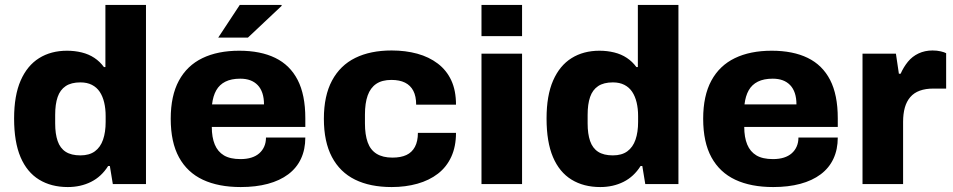

<svg xmlns="http://www.w3.org/2000/svg" viewBox="-20 -744 3851 776"><path d="M254 12Q187 12 138 -18Q89 -48 63 -109Q37 -170 37 -265Q37 -358 63.5 -418.5Q90 -479 138 -509Q186 -539 251 -539Q282 -539 310.5 -532Q339 -525 361.5 -510Q384 -495 400 -473H406V-724H570V0H436L424 -73H417Q390 -30 348 -9Q306 12 254 12ZM305 -116Q341 -116 363.5 -132.5Q386 -149 396.5 -179.5Q407 -210 407 -251V-275Q407 -305 401 -330Q395 -355 383 -373Q371 -391 351.5 -401Q332 -411 305 -411Q268 -411 245.5 -396Q223 -381 213 -352Q203 -323 203 -280V-245Q203 -203 213 -174Q223 -145 245.5 -130.5Q268 -116 305 -116Z M953 12Q863 12 800 -17.5Q737 -47 703.5 -108Q670 -169 670 -264Q670 -357 703 -418Q736 -479 798 -509Q860 -539 947 -539Q1033 -539 1092.5 -510Q1152 -481 1183 -421Q1214 -361 1214 -266V-231H836Q836 -189 848 -160Q860 -131 885 -116Q910 -101 952 -101Q977 -101 996 -107Q1015 -113 1028 -124.5Q1041 -136 1048 -152Q1055 -168 1055 -188H1214Q1214 -140 1196.5 -102.5Q1179 -65 1145 -39.5Q1111 -14 1062.5 -1Q1014 12 953 12ZM837 -322H1047Q1047 -348 1040.5 -367.5Q1034 -387 1021.5 -400Q1009 -413 991.5 -419.5Q974 -426 951 -426Q915 -426 891 -414Q867 -402 854 -379Q841 -356 837 -322ZM862 -592 949 -724H1117L1119 -721L982 -592Z M1563 12Q1476 12 1415 -18Q1354 -48 1321.5 -109.5Q1289 -171 1289 -264Q1289 -357 1322 -418.5Q1355 -480 1416 -510Q1477 -540 1563 -540Q1619 -540 1666.5 -527Q1714 -514 1749.5 -487Q1785 -460 1804 -419Q1823 -378 1823 -321H1662Q1662 -355 1650.5 -377Q1639 -399 1617 -410Q1595 -421 1562 -421Q1524 -421 1500.5 -405Q1477 -389 1466 -358Q1455 -327 1455 -281V-245Q1455 -200 1466 -169Q1477 -138 1502 -122.5Q1527 -107 1566 -107Q1600 -107 1622.5 -117.5Q1645 -128 1657 -150.5Q1669 -173 1669 -207H1823Q1823 -152 1804 -110.5Q1785 -69 1750 -42Q1715 -15 1667 -1.5Q1619 12 1563 12Z M1926 -598V-724H2090V-598ZM1926 0V-527H2090V0Z M2406 12Q2339 12 2290 -18Q2241 -48 2215 -109Q2189 -170 2189 -265Q2189 -358 2215.5 -418.5Q2242 -479 2290 -509Q2338 -539 2403 -539Q2434 -539 2462.5 -532Q2491 -525 2513.5 -510Q2536 -495 2552 -473H2558V-724H2722V0H2588L2576 -73H2569Q2542 -30 2500 -9Q2458 12 2406 12ZM2457 -116Q2493 -116 2515.5 -132.5Q2538 -149 2548.5 -179.5Q2559 -210 2559 -251V-275Q2559 -305 2553 -330Q2547 -355 2535 -373Q2523 -391 2503.5 -401Q2484 -411 2457 -411Q2420 -411 2397.5 -396Q2375 -381 2365 -352Q2355 -323 2355 -280V-245Q2355 -203 2365 -174Q2375 -145 2397.5 -130.5Q2420 -116 2457 -116Z M3105 12Q3015 12 2952 -17.5Q2889 -47 2855.5 -108Q2822 -169 2822 -264Q2822 -357 2855 -418Q2888 -479 2950 -509Q3012 -539 3099 -539Q3185 -539 3244.5 -510Q3304 -481 3335 -421Q3366 -361 3366 -266V-231H2988Q2988 -189 3000 -160Q3012 -131 3037 -116Q3062 -101 3104 -101Q3129 -101 3148 -107Q3167 -113 3180 -124.5Q3193 -136 3200 -152Q3207 -168 3207 -188H3366Q3366 -140 3348.5 -102.5Q3331 -65 3297 -39.5Q3263 -14 3214.5 -1Q3166 12 3105 12ZM2989 -322H3199Q3199 -348 3192.5 -367.5Q3186 -387 3173.5 -400Q3161 -413 3143.5 -419.5Q3126 -426 3103 -426Q3067 -426 3043 -414Q3019 -402 3006 -379Q2993 -356 2989 -322Z M3466 0V-527H3601L3613 -446H3620Q3632 -473 3649.5 -494.5Q3667 -516 3692.5 -528Q3718 -540 3749 -540Q3767 -540 3782 -536.5Q3797 -533 3804 -529V-386H3752Q3721 -386 3697.5 -377.5Q3674 -369 3659 -351.5Q3644 -334 3637 -309Q3630 -284 3630 -251V0Z"/></svg>

Font: Archivo SemiBold ExtraBold
Style: Regular
Weight: 800
Version: Version 2.001